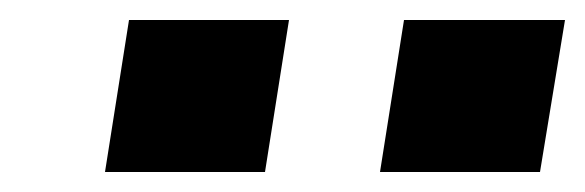

<svg xmlns="http://www.w3.org/2000/svg" viewBox="-20 -762 585 192"><path d="M360 -590 384 -742H545L520 -590ZM85 -590 109 -742H269L245 -590Z"/></svg>

Font: Nunito Sans 7pt Expanded ExtraBold
Style: Italic
Weight: 800
Width: 7
Italic angle: -9°
Designer: Vernon Adams
Foundry: Vernon Adams
Version: Version 3.101;gftools[0.9.27]